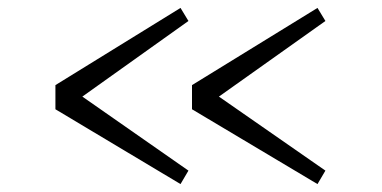

<svg xmlns="http://www.w3.org/2000/svg" viewBox="-20 -545 966 485"><path d="M436 -525 456 -492 188 -301 456 -114 436 -80 120 -269V-330ZM782 -525 802 -492 533 -301 802 -114 782 -80 465 -269V-330Z"/></svg>

Font: Martel UltraLight
Style: Regular
Weight: 250
Designer: Dan Reynolds
Foundry: Dan Reynolds
Version: Version 1.001; ttfautohint (v1.1) -l 5 -r 5 -G 72 -x 0 -D la